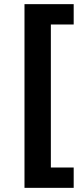

<svg xmlns="http://www.w3.org/2000/svg" viewBox="-20 -725 393 925"><path d="M98 180V-705H335V-607H225V82H335V180Z"/></svg>

Font: Nunito Sans 7pt SemiCondensed
Style: Bold
Weight: 700
Width: 4
Designer: Vernon Adams
Foundry: Vernon Adams
Version: Version 3.101;gftools[0.9.27]